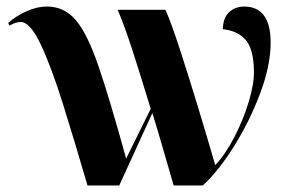

<svg xmlns="http://www.w3.org/2000/svg" viewBox="-20 -566 878 586"><path d="M247 0H344L445 -221Q462 -166 480 -103.5Q498 -41 510 0H599Q647 -44 694.5 -120Q742 -196 774 -281Q806 -366 806 -436Q806 -546 725 -546Q698 -546 679.5 -529Q661 -512 660 -477Q706 -472 730 -444Q754 -416 755 -350Q756 -312 740 -258Q724 -204 696.5 -150Q669 -96 637 -62Q612 -148 583 -243.5Q554 -339 528 -418.5Q502 -498 485 -536H339Q359 -491 386 -407Q413 -323 440 -234L365 -82Q316 -260 281.5 -361.5Q247 -463 211.5 -504.5Q176 -546 124 -546Q92 -546 59.5 -531Q27 -516 5 -496L9 -488Q29 -499 43 -499Q72 -499 104.5 -430Q137 -361 172.5 -247.5Q208 -134 247 0Z"/></svg>

Font: Noto Serif Display SemiCondensed Extra
Style: Regular
Weight: 800
Width: 4
Designer: Monotype Design Team
Foundry: Monotype Imaging Inc.
Version: Version 1.900